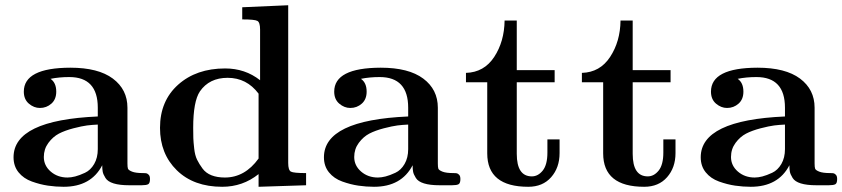

<svg xmlns="http://www.w3.org/2000/svg" viewBox="-20 -714 3247 740"><path d="M32.2 -107.9Q32.2 -251 356.9 -265.1V-298.8Q356.9 -417 247.1 -417Q208 -417 174.8 -410.2Q196.8 -395 196.8 -360.8Q196.8 -331.1 178 -314.5Q159.2 -297.9 133.8 -297.9Q110.8 -297.9 91.3 -314.5Q71.8 -331.1 71.8 -360.8Q71.8 -452.6 251 -453.1Q358.9 -453.1 415 -411.1Q471.2 -369.1 471.2 -298.8V-84Q471.2 -69.8 473.1 -64Q475.1 -58.1 489 -52.5Q502.9 -46.9 532.2 -46.9Q541 -46.9 544.9 -45.9Q548.8 -44.9 553.5 -40Q558.1 -35.2 558.1 -23.9Q558.1 -7.8 551 -3.9Q543.9 0 525.9 0H478Q440.9 0 418 -7.1Q395 -14.2 386.5 -28.1Q377.9 -42 376 -51.5Q374 -61 374 -77.1Q331.1 5.9 225.1 5.9Q195.3 5.9 165 1.5Q134.8 -2.9 102.8 -14.4Q70.8 -25.9 51.5 -49.8Q32.2 -73.7 32.2 -107.9ZM148.9 -108.9Q148.9 -75.7 175.5 -52.7Q202.1 -29.8 240.2 -29.8Q253.4 -29.8 269.8 -33.9Q286.1 -38.1 307.6 -48.1Q329.1 -58.1 343 -82Q356.9 -106 356.9 -139.2V-233.9Q335 -232.9 315.4 -230.5Q295.9 -228 262.9 -219.5Q230 -210.9 207 -199Q184.1 -187 166.5 -163.3Q148.9 -139.6 148.9 -108.9Z M596.7 -221.2Q596.7 -325.2 666.7 -387.7Q736.8 -450.2 847.7 -450.2Q924.8 -450.2 982.4 -404.8V-600.1Q982.4 -627.9 971.9 -633.5Q961.4 -639.2 913.6 -639.2V-686L1090.8 -693.8V-85.9Q1090.8 -58.1 1101.3 -52.5Q1111.8 -46.9 1159.7 -46.9V0L976.6 5.9V-43Q915.5 5.9 836.4 5.9Q726.6 5.9 661.6 -57.6Q596.7 -121.1 596.7 -221.2ZM724.6 -221.2Q724.6 -196.3 725.1 -181.6Q725.6 -167 728.5 -141.1Q731.4 -115.2 739.5 -98.6Q747.6 -82 760.5 -64.5Q773.4 -46.9 795.4 -38.3Q817.4 -29.8 846.7 -29.8Q923.8 -29.8 976.6 -103V-353Q930.7 -414.1 857.4 -414.1Q786.6 -414.1 750.5 -361.8Q724.6 -323.2 724.6 -221.2Z M1228.5 -107.9Q1228.5 -251 1553.2 -265.1V-298.8Q1553.2 -417 1443.4 -417Q1404.3 -417 1371.1 -410.2Q1393.1 -395 1393.1 -360.8Q1393.1 -331.1 1374.3 -314.5Q1355.5 -297.9 1330.1 -297.9Q1307.1 -297.9 1287.6 -314.5Q1268.1 -331.1 1268.1 -360.8Q1268.1 -452.6 1447.3 -453.1Q1555.2 -453.1 1611.3 -411.1Q1667.5 -369.1 1667.5 -298.8V-84Q1667.5 -69.8 1669.4 -64Q1671.4 -58.1 1685.3 -52.5Q1699.2 -46.9 1728.5 -46.9Q1737.3 -46.9 1741.2 -45.9Q1745.1 -44.9 1749.8 -40Q1754.4 -35.2 1754.4 -23.9Q1754.4 -7.8 1747.3 -3.9Q1740.2 0 1722.2 0H1674.3Q1637.2 0 1614.3 -7.1Q1591.3 -14.2 1582.8 -28.1Q1574.2 -42 1572.3 -51.5Q1570.3 -61 1570.3 -77.1Q1527.3 5.9 1421.4 5.9Q1391.6 5.9 1361.3 1.5Q1331.1 -2.9 1299.1 -14.4Q1267.1 -25.9 1247.8 -49.8Q1228.5 -73.7 1228.5 -107.9ZM1345.2 -108.9Q1345.2 -75.7 1371.8 -52.7Q1398.4 -29.8 1436.5 -29.8Q1449.7 -29.8 1466.1 -33.9Q1482.4 -38.1 1503.9 -48.1Q1525.4 -58.1 1539.3 -82Q1553.2 -106 1553.2 -139.2V-233.9Q1531.2 -232.9 1511.7 -230.5Q1492.2 -228 1459.2 -219.5Q1426.3 -210.9 1403.3 -199Q1380.4 -187 1362.8 -163.3Q1345.2 -139.6 1345.2 -108.9Z M1775.9 -397V-433.1Q1845.7 -435.1 1884.8 -494.6Q1923.8 -554.2 1924.8 -634.8H1971.7V-443.8H2117.7V-397H1971.7V-121.1Q1971.7 -34.2 2029.8 -34.2Q2053.7 -34.2 2071.8 -56.6Q2089.8 -79.1 2089.8 -126V-176.8H2136.7V-124Q2136.7 -67.9 2104.2 -31Q2071.8 5.9 2016.1 5.9Q1857.9 5.9 1857.9 -123V-397Z M2222.7 -397V-433.1Q2292.5 -435.1 2331.5 -494.6Q2370.6 -554.2 2371.6 -634.8H2418.5V-443.8H2564.5V-397H2418.5V-121.1Q2418.5 -34.2 2476.6 -34.2Q2500.5 -34.2 2518.6 -56.6Q2536.6 -79.1 2536.6 -126V-176.8H2583.5V-124Q2583.5 -67.9 2551 -31Q2518.6 5.9 2462.9 5.9Q2304.7 5.9 2304.7 -123V-397Z M2680.7 -107.9Q2680.7 -251 3005.4 -265.1V-298.8Q3005.4 -417 2895.5 -417Q2856.4 -417 2823.2 -410.2Q2845.2 -395 2845.2 -360.8Q2845.2 -331.1 2826.4 -314.5Q2807.6 -297.9 2782.2 -297.9Q2759.3 -297.9 2739.7 -314.5Q2720.2 -331.1 2720.2 -360.8Q2720.2 -452.6 2899.4 -453.1Q3007.3 -453.1 3063.5 -411.1Q3119.6 -369.1 3119.6 -298.8V-84Q3119.6 -69.8 3121.6 -64Q3123.5 -58.1 3137.5 -52.5Q3151.4 -46.9 3180.7 -46.9Q3189.5 -46.9 3193.4 -45.9Q3197.3 -44.9 3201.9 -40Q3206.5 -35.2 3206.5 -23.9Q3206.5 -7.8 3199.5 -3.9Q3192.4 0 3174.3 0H3126.5Q3089.4 0 3066.4 -7.1Q3043.5 -14.2 3034.9 -28.1Q3026.4 -42 3024.4 -51.5Q3022.5 -61 3022.5 -77.1Q2979.5 5.9 2873.5 5.9Q2843.8 5.9 2813.5 1.5Q2783.2 -2.9 2751.2 -14.4Q2719.2 -25.9 2700 -49.8Q2680.7 -73.7 2680.7 -107.9ZM2797.4 -108.9Q2797.4 -75.7 2824 -52.7Q2850.6 -29.8 2888.7 -29.8Q2901.9 -29.8 2918.2 -33.9Q2934.6 -38.1 2956.1 -48.1Q2977.5 -58.1 2991.5 -82Q3005.4 -106 3005.4 -139.2V-233.9Q2983.4 -232.9 2963.9 -230.5Q2944.3 -228 2911.4 -219.5Q2878.4 -210.9 2855.5 -199Q2832.5 -187 2814.9 -163.3Q2797.4 -139.6 2797.4 -108.9Z"/></svg>

Font: CMU Serif
Style: Bold
Weight: 700
Version: Version 0.7.0